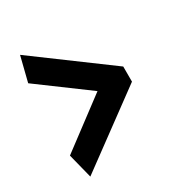

<svg xmlns="http://www.w3.org/2000/svg" viewBox="-117 -552 575 616"><g transform="rotate(-30 170.5 -244.5)"><path d="M311 -272 43 -470 20 -378 200 -245 20 -110 43 -19 311 -216Z"/></g></svg>

Font: Catamaran SemiBold
Style: Regular
Weight: 600
Designer: Pria Ravichandran
Version: Version 2.000